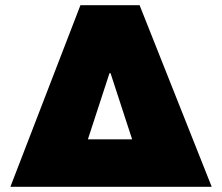

<svg xmlns="http://www.w3.org/2000/svg" viewBox="-20 -720 856 740"><path d="M20 0 290 -700H518L796 0H549L406 -438H402L259 0ZM233 0V-183H579V0Z"/></svg>

Font: REM Black
Style: Regular
Weight: 900
Designer: Octavio Pardo
Foundry: Ashler Design
Version: Version 1.005;gftools[0.9.28]